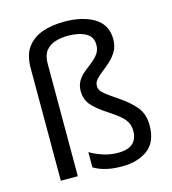

<svg xmlns="http://www.w3.org/2000/svg" viewBox="-114 -858 859 961"><g transform="rotate(-15 315.5 -377.5)"><path d="M522 -617Q522 -583 508 -557.5Q494 -532 473 -512.5Q452 -493 431 -477Q410 -461 396 -445.5Q382 -430 382 -412Q382 -399 388.5 -388Q395 -377 414 -362.5Q433 -348 470 -323Q524 -287 555 -249.5Q586 -212 586 -153Q586 -68 534.5 -29Q483 10 400 10Q353 10 317 1Q281 -8 255 -24V-103Q281 -87 319 -74Q357 -61 397 -61Q452 -61 476 -84Q500 -107 500 -147Q500 -183 479.5 -208Q459 -233 406 -267Q343 -308 320 -337.5Q297 -367 297 -407Q297 -438 310.5 -460Q324 -482 344.5 -498.5Q365 -515 385.5 -531Q406 -547 419.5 -566Q433 -585 433 -612Q433 -654 397.5 -673Q362 -692 306 -692Q271 -692 240.5 -682.5Q210 -673 191.5 -649.5Q173 -626 173 -584V0H85V-584Q85 -651 114 -690.5Q143 -730 193 -747.5Q243 -765 306 -765Q403 -765 462.5 -728Q522 -691 522 -617Z"/></g></svg>

Font: Noto IKEA Arabic
Style: Regular
Weight: 400
Designer: Monotype Design Team
Foundry: Monotype Imaging Inc.
Version: Version 1.200